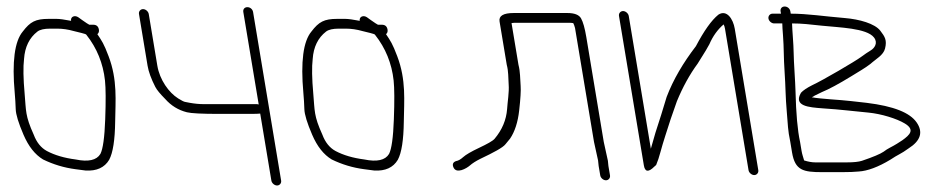

<svg xmlns="http://www.w3.org/2000/svg" viewBox="-20 -523 2916 590"><path d="M245.5 -416C277.8 -375.2 296.8 -328.4 302.6 -275.6C305.1 -252 305.4 -212.3 303.3 -156.4C301.3 -100.5 296.3 -65 288.5 -50C276.8 -30.6 251.4 -24.9 212.3 -33C177.5 -37.5 148 -46.2 124 -59C106 -68.8 92.5 -85.5 83.7 -109C57 -167.9 60.4 -181.9 55.7 -235C51.5 -281.5 50.9 -317.2 53.9 -342C56.5 -378.8 70.2 -406.8 95 -426C102.8 -432 115.9 -435 134.4 -435H155.4C172.4 -435 189.5 -432.5 206.9 -427.5C220.5 -423.6 245 -419.3 245.5 -416ZM129.4 -465C89.2 -465 72.9 -456.2 49.9 -426C24.9 -396 16.6 -333.3 25.2 -238C26.7 -220.7 27.8 -203.8 28.3 -187.5C28.8 -171.2 36.7 -145.1 52.2 -109.1C67.6 -73.2 87.6 -47.8 112.3 -33C143.8 -17.6 177.1 -7.6 212.3 -3L243 1C277 3 301.2 -8 315.5 -32C327.1 -53.7 333.2 -92.9 333.9 -149.5C334.7 -213 341.5 -277.1 313.7 -350.2C299 -389.2 293.2 -397 279.2 -418C283.3 -421.3 284.9 -426 283.9 -432C282.2 -442 276.4 -447 266.4 -447H254.4C251.5 -448.3 244.4 -453 233 -461L220.5 -470C209.8 -477.2 196.2 -472.1 198.4 -459C177.7 -463 162.9 -465 153.9 -465Z M727.7 -486 775 -202C772.8 -202.7 771.1 -203 769.8 -203H606.2C593 -203 578.2 -204.3 563.5 -207L548 -210C544.6 -210.7 537.8 -214.1 527.7 -220.4C498.8 -238.3 470.7 -277.9 463.5 -321L437.1 -480C435.7 -487.9 427.5 -495 419.6 -495C411.6 -495 405.7 -487.9 407.1 -480L433.5 -321C436.6 -302.4 444.5 -280.8 457.1 -256.2C461.8 -246.9 472 -234.6 487.5 -219C505.8 -198.3 528 -184.6 554.4 -178C567.6 -174.7 600.3 -173 654.1 -173H739.5C764.4 -173 777.7 -173.3 779.6 -174L813.9 32C815.2 39.9 823.5 47 831.4 47C839.4 47 845.2 39.9 843.9 32L757.7 -486C756.2 -494.8 748.6 -501 740.2 -501C731.7 -501 726.2 -494.8 727.7 -486Z M1132.5 -416C1164.8 -375.2 1183.8 -328.4 1189.6 -275.6C1192.1 -252 1192.4 -212.3 1190.3 -156.4C1188.3 -100.5 1183.3 -65 1175.5 -50C1163.8 -30.6 1138.4 -24.9 1099.3 -33C1064.5 -37.5 1035 -46.2 1011 -59C993 -68.8 979.5 -85.5 970.7 -109C944 -167.9 947.4 -181.9 942.7 -235C938.5 -281.5 937.9 -317.2 940.9 -342C943.5 -378.8 957.2 -406.8 982 -426C989.8 -432 1002.9 -435 1021.4 -435H1042.4C1059.4 -435 1076.5 -432.5 1093.9 -427.5C1107.5 -423.6 1132 -419.3 1132.5 -416ZM1016.4 -465C976.2 -465 959.9 -456.2 936.9 -426C911.9 -396 903.6 -333.3 912.2 -238C913.7 -220.7 914.8 -203.8 915.3 -187.5C915.8 -171.2 923.7 -145.1 939.2 -109.1C954.6 -73.2 974.6 -47.8 999.3 -33C1030.8 -17.6 1064.1 -7.6 1099.3 -3L1130 1C1164 3 1188.2 -8 1202.5 -32C1214.1 -53.7 1220.2 -92.9 1220.9 -149.5C1221.7 -213 1228.5 -277.1 1200.7 -350.2C1186 -389.2 1180.2 -397 1166.2 -418C1170.3 -421.3 1171.9 -426 1170.9 -432C1169.2 -442 1163.4 -447 1153.4 -447H1141.4C1138.5 -448.3 1131.4 -453 1120 -461L1107.5 -470C1096.8 -477.2 1083.2 -472.1 1085.4 -459C1064.7 -463 1049.9 -465 1040.9 -465Z M1842 31C1849.9 31 1855.8 23.9 1854.5 16L1849.6 -13C1848.9 -17.7 1848.3 -23 1848 -29L1835.3 -87L1781.7 -409C1777.1 -436.5 1771.7 -455.7 1765.5 -466.6C1759.3 -477.5 1745.3 -483 1723.4 -483H1558.8C1526.8 -483 1512.2 -474.3 1515.1 -457L1537.2 -324C1542.8 -303.3 1541.5 -285.4 1543.1 -263.7C1545 -239.4 1539.5 -209.5 1538.3 -188C1535.8 -154.6 1523 -124.1 1499.9 -96.6C1494 -89.7 1477 -80.5 1452.4 -68.8C1427.9 -57.2 1411.6 -47.7 1403.5 -40.4C1395.5 -33.1 1388.1 -29 1381.4 -28C1372.1 -24.7 1369.4 -18.4 1373.3 -9C1382.4 12.8 1414 -5.8 1423.6 -14.2C1431.4 -21.1 1442.3 -28.1 1456.2 -35C1497.3 -54.5 1525.1 -69.4 1533 -79.5C1537.9 -85.8 1542.7 -91.7 1547.4 -97C1562 -118.6 1571.4 -147.5 1575.4 -183.7C1579.5 -219.9 1581 -245 1579.9 -259C1578 -282.6 1579 -301.6 1573.2 -324L1551.9 -452C1555.8 -452.7 1559.8 -453 1563.8 -453H1728.4C1733 -453 1737.4 -452.7 1741.5 -452C1743.4 -448.7 1745.2 -443.7 1747 -437L1805.3 -87L1817.8 -30C1818.2 -23.3 1818.9 -17.7 1819.6 -13L1824.5 16C1825.8 23.9 1834 31 1842 31Z M1882.1 -474 1958.5 -15C1961.9 5.7 1972.7 7 1990.7 -11C1992.7 -13 1994.6 -14.7 1996.3 -16C2001.1 -27.3 2005.4 -40.3 2009.3 -55C2018.3 -88.6 2029.9 -122.3 2040.9 -157L2060.1 -212C2078 -255.4 2099.2 -294 2123.9 -327.6C2145.4 -361.2 2156.8 -381 2159.8 -387C2170.5 -411.8 2185.1 -432.2 2203.6 -448C2205.5 -444.7 2206.9 -440.3 2207.8 -435L2280.2 0C2281.5 7.9 2289.8 15 2297.7 15C2305.6 15 2311.5 7.9 2310.2 0L2237.8 -435C2232.8 -464.8 2213.2 -494.5 2187.6 -478C2165.9 -460.4 2143.3 -428.1 2118.4 -381C2079.7 -330.6 2048.8 -278.6 2028.5 -225L2011.7 -170C1998.8 -131.3 1988.2 -96.7 1980 -66L1912.1 -474C1910.7 -481.9 1902.5 -489 1894.6 -489C1886.6 -489 1880.7 -481.9 1882.1 -474Z M2413.9 -451C2444.5 -451 2467.7 -448.1 2505.9 -444C2557.9 -438.4 2643.3 -436.9 2665.7 -407.8C2678.8 -390.8 2666.9 -375 2656.1 -368.4C2648 -363.5 2637.2 -356.4 2625 -347.3C2608.8 -335.2 2509.2 -276.6 2475.6 -261.1C2459.5 -253 2448.1 -245.3 2441.4 -238C2417.2 -196.6 2465.8 -193.3 2507.2 -190.1C2568.9 -186.1 2594.7 -181.9 2648.8 -177C2688.5 -173.1 2735.3 -158.6 2760.1 -143.7C2792.1 -124.5 2776.3 -108.8 2752.8 -92L2736.5 -81.5C2723.1 -72.8 2707.2 -66.6 2695.2 -56.8C2685 -49.8 2662.9 -40.5 2629 -29C2619.1 -25.7 2603.4 -24 2581.8 -24H2485.5C2475.2 -24 2463.7 -26 2451 -30C2448 -41 2445 -48 2443.2 -59L2438.5 -87C2430.8 -122.1 2426.2 -174.1 2424.5 -243C2423.9 -271.2 2419.1 -332.8 2418.8 -361.5C2418.5 -388.9 2414.7 -425.5 2413.9 -451ZM2391.2 -503C2382.8 -503 2377.3 -496.8 2378.7 -488L2379.9 -481H2353.9C2346 -481 2340.1 -473.9 2341.4 -466C2342.7 -458.1 2351 -451 2358.9 -451H2383.9C2384.1 -441.7 2384.8 -429.3 2386.1 -414C2389.1 -375.8 2387.9 -346.4 2390.9 -304C2394.3 -254.1 2393.5 -226.8 2397.7 -179.7C2401.3 -139.6 2400.6 -123.6 2408.5 -87L2413.9 -54.5C2423.2 0.9 2448.4 6 2507 6H2567.6C2589.2 6 2606.3 5.3 2618.9 4C2645.3 2.5 2678.9 -9.7 2716.8 -32.8C2737.7 -47.2 2749.6 -50.3 2772 -67C2809.1 -90.5 2817.4 -117.1 2796.6 -147C2775.8 -176.8 2726.4 -196.8 2643.1 -207C2624.8 -209 2608.5 -210.8 2594.2 -212.5C2559.4 -216.6 2505.6 -218.6 2474.7 -224C2477 -226 2487 -231.3 2505.6 -240C2527 -248.7 2557.3 -265 2596.5 -289L2627.5 -308C2637.3 -314 2646.5 -320.2 2654.7 -326.5C2672 -342.3 2694.7 -353.1 2699.8 -374.3C2705.9 -399.7 2699.3 -410.1 2685.2 -428.5C2668.4 -450.5 2620.7 -463.9 2576.6 -467.5C2512.1 -472.8 2462.4 -481 2409.9 -481L2408.7 -488C2407.3 -496.8 2399.7 -503 2391.2 -503Z"/></svg>

Font: MewTooHand
Style: WideLta
Weight: 400
Designer: Mew Too, Robert Jablonski
Version: Version 0.77